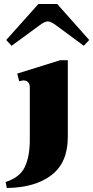

<svg xmlns="http://www.w3.org/2000/svg" viewBox="-20 -780 466 960"><path d="M11 -580 172 -760H266L426 -580L399 -551L261 -653Q234 -673 219 -673Q204 -673 177 -653L38 -551ZM8 130Q80 107 104.5 54Q129 1 129 -81V-342Q129 -362 119.5 -370Q110 -378 96 -378Q93 -378 76 -374L66 -412L281 -479H319V-95Q319 33 237.5 95.5Q156 158 14 160Z"/></svg>

Font: Taviraj ExtraBold
Style: Regular
Weight: 800
Designer: Katatrad Team
Foundry: CadsonDemak
Version: Version 1.001